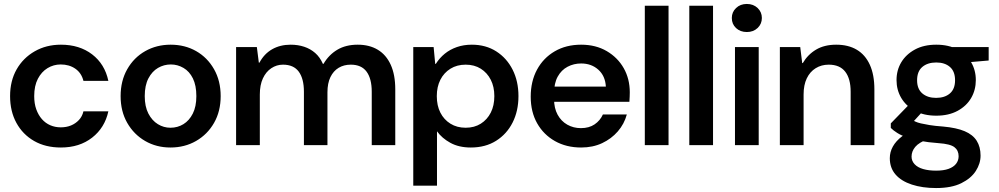

<svg xmlns="http://www.w3.org/2000/svg" viewBox="-20 -734 5050 971"><path d="M288 12Q210 12 152.5 -21Q95 -54 63 -112.5Q31 -171 31 -248Q31 -325 64 -383Q97 -441 155.5 -474.5Q214 -508 288 -508Q382 -508 446 -459Q510 -410 528 -325H402Q392 -365 361 -386.5Q330 -408 287 -408Q251 -408 220.5 -389.5Q190 -371 171.5 -335.5Q153 -300 153 -248Q153 -210 163.5 -181Q174 -152 192 -131.5Q210 -111 234.5 -100.5Q259 -90 287 -90Q316 -90 339 -99.5Q362 -109 379 -127Q396 -145 402 -171H528Q510 -88 446 -38Q382 12 288 12Z M842 12Q771 12 714 -21Q657 -54 623.5 -112.5Q590 -171 590 -248Q590 -325 623.5 -384Q657 -443 714.5 -475.5Q772 -508 843 -508Q915 -508 972 -475.5Q1029 -443 1062.5 -384Q1096 -325 1096 -248Q1096 -171 1062.5 -112.5Q1029 -54 971.5 -21Q914 12 842 12ZM842 -88Q878 -88 907.5 -106Q937 -124 955 -159.5Q973 -195 973 -248Q973 -302 955.5 -337.5Q938 -373 908 -390.5Q878 -408 844 -408Q809 -408 779 -390.5Q749 -373 730.5 -337.5Q712 -302 712 -248Q712 -195 730.5 -159.5Q749 -124 778.5 -106Q808 -88 842 -88Z M1174 0V-496H1279L1289 -417H1292Q1316 -462 1356.5 -485Q1397 -508 1450 -508Q1487 -508 1518.5 -497.5Q1550 -487 1574 -466Q1598 -445 1613 -411H1616Q1643 -457 1686 -482.5Q1729 -508 1789 -508Q1848 -508 1890.5 -482.5Q1933 -457 1956 -406.5Q1979 -356 1979 -282V0H1860V-270Q1860 -336 1834 -371.5Q1808 -407 1754 -407Q1719 -407 1692.5 -391Q1666 -375 1651 -344Q1636 -313 1636 -267V0H1517V-270Q1517 -336 1491 -371.5Q1465 -407 1411 -407Q1379 -407 1352 -389Q1325 -371 1309.5 -337.5Q1294 -304 1294 -256V0Z M2070 205V-496H2173L2181 -411H2184Q2203 -441 2229.5 -462.5Q2256 -484 2290.5 -496Q2325 -508 2366 -508Q2437 -508 2490 -474Q2543 -440 2572.5 -381.5Q2602 -323 2602 -248Q2602 -173 2572.5 -114.5Q2543 -56 2489 -22Q2435 12 2361 12Q2301 12 2258 -11.5Q2215 -35 2190 -70V205ZM2335 -88Q2379 -88 2411.5 -108.5Q2444 -129 2462 -164.5Q2480 -200 2480 -248Q2480 -295 2462 -330.5Q2444 -366 2411.5 -386.5Q2379 -407 2335 -407Q2291 -407 2258 -386.5Q2225 -366 2207 -330.5Q2189 -295 2189 -248Q2189 -200 2207 -164.5Q2225 -129 2258 -108.5Q2291 -88 2335 -88Z M2919 12Q2844 12 2786.5 -20.5Q2729 -53 2696.5 -110.5Q2664 -168 2664 -245Q2664 -323 2696 -382Q2728 -441 2785.5 -474.5Q2843 -508 2919 -508Q2993 -508 3048.5 -475.5Q3104 -443 3134.5 -389Q3165 -335 3165 -267Q3165 -257 3164.5 -245Q3164 -233 3163 -219H2751V-296H3044Q3041 -350 3006 -381.5Q2971 -413 2919 -413Q2882 -413 2850.5 -396.5Q2819 -380 2800.5 -346.5Q2782 -313 2782 -262V-233Q2782 -187 2800 -154Q2818 -121 2849 -103.5Q2880 -86 2918 -86Q2959 -86 2987 -105Q3015 -124 3029 -155H3150Q3137 -107 3104.5 -69.5Q3072 -32 3025 -10Q2978 12 2919 12Z M3241 0V-705H3361V0Z M3466 0V-705H3586V0Z M3697 0V-496H3817V0ZM3757 -572Q3724 -572 3702.5 -592Q3681 -612 3681 -643Q3681 -673 3702.5 -693.5Q3724 -714 3757 -714Q3790 -714 3811.5 -693.5Q3833 -673 3833 -643Q3833 -613 3811.5 -592.5Q3790 -572 3757 -572Z M3924 0V-496H4027L4037 -415H4040Q4065 -458 4107 -483Q4149 -508 4209 -508Q4270 -508 4313 -482.5Q4356 -457 4379 -406.5Q4402 -356 4402 -282V0H4282V-270Q4282 -336 4254.5 -371.5Q4227 -407 4171 -407Q4134 -407 4105 -389Q4076 -371 4060 -337.5Q4044 -304 4044 -256V0Z M4714 217Q4645 217 4591.5 199.5Q4538 182 4509 148.5Q4480 115 4480 66Q4480 35 4495.5 7Q4511 -21 4542.5 -45Q4574 -69 4623 -88L4674 -31Q4628 -14 4609 8.5Q4590 31 4590 58Q4590 80 4605.5 96.5Q4621 113 4649 121Q4677 129 4714 129Q4752 129 4777 120Q4802 111 4815 94.5Q4828 78 4828 56Q4828 27 4807 10.5Q4786 -6 4727 -10Q4673 -14 4634 -21.5Q4595 -29 4566.5 -39Q4538 -49 4518 -61.5Q4498 -74 4485 -87V-110L4589 -217L4663 -189L4560 -76L4589 -129Q4599 -124 4609.5 -119Q4620 -114 4637 -110Q4654 -106 4681 -101.5Q4708 -97 4750 -94Q4817 -88 4858.5 -70.5Q4900 -53 4919.5 -22Q4939 9 4939 53Q4939 93 4915 130.5Q4891 168 4841.5 192.5Q4792 217 4714 217ZM4715 -149Q4652 -149 4607 -173.5Q4562 -198 4538 -238.5Q4514 -279 4514 -329Q4514 -379 4538 -419Q4562 -459 4607 -483.5Q4652 -508 4715 -508Q4778 -508 4823 -483.5Q4868 -459 4891.5 -419Q4915 -379 4915 -329Q4915 -279 4891.5 -238.5Q4868 -198 4823 -173.5Q4778 -149 4715 -149ZM4714 -239Q4758 -239 4784 -261.5Q4810 -284 4810 -328Q4810 -373 4784 -395.5Q4758 -418 4715 -418Q4671 -418 4644.5 -395.5Q4618 -373 4618 -328Q4618 -284 4644.5 -261.5Q4671 -239 4714 -239ZM4795 -412 4773 -496H4980V-428Z"/></svg>

Font: DM Sans 36pt SemiBold
Style: Regular
Weight: 600
Designer: Colophon Foundry, Jonny Pinhorn
Foundry: Colophon Foundry
Version: Version 4.004;gftools[0.9.30]